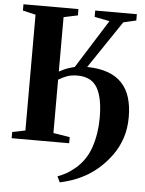

<svg xmlns="http://www.w3.org/2000/svg" viewBox="-62 -792 799 1061"><g transform="rotate(5 337.0 -261.5)"><path d="M310 220 294.5 187.5Q313 182 338.8 168Q364.5 154 391.2 131.5Q418 109 439 78.5Q460 48.5 473 10.5Q486 -27.5 492.5 -69.2Q499 -111 499 -151.5Q499.5 -263.5 467 -320Q434.5 -376.5 356 -376.5Q322.5 -376.5 297.2 -367Q272 -357.5 251.5 -344.5V-48.5L343 -34V0H24V-34.5L96 -49V-691.5L24.5 -708V-743H329.5V-708L251.5 -691.5V-389.5Q263.5 -396.5 278 -403Q292.5 -409.5 307.8 -414.5Q323 -419.5 337 -422.5L506 -691.5L422.5 -708V-743H653.5V-708L582.5 -691.5L405.5 -428.5Q473 -427.5 521 -410Q569 -392.5 599.5 -359.5Q630 -326.5 644.2 -279.8Q658.5 -233 658.5 -173Q658.5 -106.5 640.2 -53.5Q622 -0.5 591.2 41.5Q560.5 83.5 523 117Q484 151 444 172Q404 193 369 204Q334 215 310 220Z"/></g></svg>

Font: Merriweather 96pt
Style: Bold
Weight: 700
Version: Version 2.100